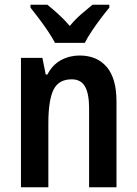

<svg xmlns="http://www.w3.org/2000/svg" viewBox="-20 -786 574 806"><path d="M314 -553Q387 -553 428 -505Q469 -457 469 -360V0H354V-332Q354 -392 337 -422.5Q320 -453 281 -453Q226 -453 204.5 -409Q183 -365 183 -268V0H68V-543H158L172 -473H179Q200 -514 236 -533.5Q272 -553 314 -553ZM211 -606Q200 -627 182 -654Q164 -681 144 -707.5Q124 -734 108 -754V-766H179Q199 -750 224.5 -727Q250 -704 273 -677Q297 -706 321 -726.5Q345 -747 368 -766H439V-754Q423 -735 403 -708.5Q383 -682 365 -655Q347 -628 336 -606Z"/></svg>

Font: Noto Sans Gujarati Condensed SemiBold
Style: Regular
Weight: 600
Width: 3
Designer: Jelle Bosma - Monotype Design Team, Universal Thirst
Foundry: Monotype Imaging Inc.
Version: Version 2.106; ttfautohint (v1.8.4.7-5d5b)